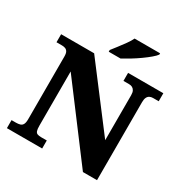

<svg xmlns="http://www.w3.org/2000/svg" viewBox="-206 -1097 1218 1264"><g transform="rotate(30 403.0 -465.5)"><path d="M21 0V-61H54Q72 -61 85.5 -65Q99 -69 106 -82Q113 -95 113 -121V-597Q113 -622 106 -633.5Q99 -645 87.5 -649Q76 -653 63 -653H21V-714H272L621 -255V-597Q621 -618 614.5 -630Q608 -642 597.5 -647.5Q587 -653 573 -653H530V-714H798V-653H755Q740 -653 729 -647Q718 -641 712 -628Q706 -615 706 -593V0H599L198 -533V-121Q198 -95 202.5 -82Q207 -69 218 -65Q229 -61 246 -61H289V0ZM350 -784Q365 -803 385 -829Q405 -855 424.5 -882Q444 -909 454 -931H648V-921Q639 -908 615.5 -888Q592 -868 561 -846Q530 -824 498 -804.5Q466 -785 440 -771H350Z"/></g></svg>

Font: Noto Serif Gujarati Black
Style: Regular
Weight: 900
Version: Version 2.102